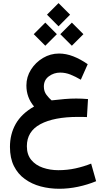

<svg xmlns="http://www.w3.org/2000/svg" viewBox="-20 -867 674 1225"><path d="M353.5 -847.2 427.2 -773.4 353.5 -699.2 279.8 -773.4ZM438.5 -722.7 512.2 -648.9 438.5 -575.2 364.7 -648.9ZM269 -722.7 342.8 -648.9 269 -575.2 195.3 -648.9ZM541.5 -234.9 534.7 -120.1Q515.1 -121.1 502.7 -121.1Q490.2 -121.1 477.5 -121.1Q324.7 -121.1 238 -75Q151.4 -28.8 151.4 65.9Q151.4 119.6 179.7 153.6Q208 187.5 253.9 203.1Q299.8 218.8 352.1 218.8Q409.2 218.8 461.7 207.3Q514.2 195.8 561.5 176.8L593.3 289.1Q539.1 311.5 478.3 324.5Q417.5 337.4 357.9 337.4Q295.9 337.4 239.3 322.3Q182.6 307.1 138.4 275.1Q94.2 243.2 68.8 192.4Q43.5 141.6 43.5 70.3Q43.5 -11.2 80.3 -76.4Q117.2 -141.6 197.3 -187.5Q148.4 -245.1 148.4 -321.8Q148.4 -376.5 177.7 -422.9Q207 -469.2 254.4 -497.3Q301.8 -525.4 356.4 -525.4Q401.4 -525.4 447.3 -507.6Q493.2 -489.7 539.6 -457.5L495.6 -358.4Q461.4 -378.4 429.7 -391.1Q397.9 -403.8 363.8 -403.8Q323.7 -403.8 291.7 -380.1Q259.8 -356.4 259.8 -314.9Q259.8 -283.7 276.6 -261.7Q293.5 -239.7 309.1 -226.6Q355.5 -231.9 392.1 -235.1Q428.7 -238.3 466.3 -238.3Q485.4 -238.3 502.2 -237.5Q519 -236.8 541.5 -234.9Z"/></svg>

Font: Vazirmatn UI FD SemiBold
Style: Regular
Weight: 600
Designer: Saber Rastikerdar
Foundry: Saber Rastikerdar
Version: Version 33.003